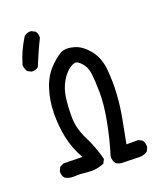

<svg xmlns="http://www.w3.org/2000/svg" viewBox="-140 -852 779 932"><g transform="rotate(-20 250.0 -386.5)"><path d="M405.3 -9.8 325.2 -11.7Q309.6 -13.7 297.9 -23.4Q286.1 -39.1 288.1 -61.5Q313.5 -143.6 329.1 -227.5Q344.7 -311.5 343.8 -372.1Q342.8 -432.6 338.9 -464.8Q335 -497.1 321.3 -516.1Q307.6 -535.2 293 -543.5Q278.3 -551.8 252.9 -534.2Q227.5 -516.6 207.5 -481.4Q187.5 -446.3 181.6 -403.3Q175.8 -360.4 175.8 -302.7Q175.8 -245.1 206.1 -185.5Q236.3 -126 252.9 -59.6L242.2 -39.1Q199.2 -21.5 159.2 -26.4Q119.1 -31.2 90.8 -29.3Q62.5 -27.3 41 -41Q29.3 -55.7 31.2 -77.1L41 -96.7L60.5 -106.4L158.2 -104.5Q125 -163.1 112.3 -224.6Q99.6 -286.1 100.6 -351.6Q101.6 -417 121.1 -476.6Q140.6 -536.1 181.6 -575.7Q222.7 -615.2 246.6 -622.1Q270.5 -628.9 307.1 -617.7Q343.8 -606.4 377.4 -565.4Q411.1 -524.4 417 -460.9Q422.9 -397.5 418.9 -335Q415 -272.5 403.3 -210.9Q391.6 -149.4 379.9 -88.9H440.4L460 -79.1Q471.7 -63.5 469.7 -41L460 -21.5Q436.5 -5.9 405.3 -9.8ZM68.4 -578.1 48.8 -587.9Q39.1 -603.5 37.1 -621.1Q46.9 -656.2 61.5 -688.5Q76.2 -720.7 95.7 -752Q111.3 -765.6 132.8 -763.7L152.3 -753.9Q164.1 -740.2 162.1 -718.8Q146.5 -687.5 131.8 -654.3Q117.2 -621.1 103.5 -587.9Q89.8 -576.2 68.4 -578.1Z"/></g></svg>

Font: JasonHandwriting2
Style: Regular
Weight: 400
Version: Version 1.05.10